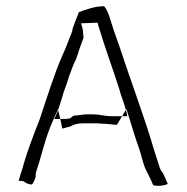

<svg xmlns="http://www.w3.org/2000/svg" viewBox="-20 -604 603 618"><path d="M40 -22 55 -21C63 -15 69 -11 83 -10C88 -17 93 -26 95 -37V-40C95 -44 94 -41 97 -53C114 -103 126 -161 148 -210L167 -253V-250C170 -259 174 -271 178 -284C185 -311 194 -330 201 -354V-355L212 -384C213 -388 216 -395 218 -399C225 -413 228 -421 232 -434V-436C238 -452 243 -466 249 -483C247 -494 248 -504 246 -511L241 -529L294 -531L297 -520C318 -450 343 -383 365 -314V-313C370 -293 380 -273 385 -250L387 -253L397 -221C407 -189 416 -158 427 -128C436 -103 440 -76 450 -57C457 -42 466 -26 473 -8C487 -4 508 -6 520 -12C516 -22 511 -33 505 -46C503 -49 495 -58 493 -68C485 -94 475 -122 467 -151C435 -254 398 -352 365 -453L346 -507C335 -539 329 -569 315 -584C286 -584 259 -574 234 -565L221 -532C218 -523 213 -511 213 -509C213 -501 211 -500 210 -498V-497C200 -474 194 -453 181 -426C153 -362 131 -289 107 -218C88 -169 68 -119 54 -68V-67C49 -52 44 -38 40 -22ZM155 -221H174L167 -250C166 -247 165 -244 164 -242ZM174 -221 177 -207C178 -200 179 -196 181 -190C188 -192 198 -195 207 -197C217 -204 232 -207 245 -207H295C298 -207 298 -207 306 -206C324 -206 340 -203 356 -202L373 -230H339C317 -230 299 -236 281 -236H260C248 -236 236 -233 220 -232C216 -232 208 -225 205 -223C197 -221 185 -221 178 -221ZM373 -230H390L386 -248L385 -250Z"/></svg>

Font: SolarCharger
Style: 150
Weight: 100
Designer: Mew Too
Foundry: Cannot Into Space Fonts/KineticPlasma Fonts
Version: Version 1.100